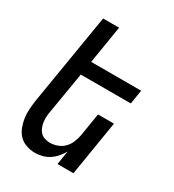

<svg xmlns="http://www.w3.org/2000/svg" viewBox="-180 -838 859 948"><g transform="rotate(30 250.0 -363.5)"><path d="M167 8Q141 8 116.5 -0.5Q92 -9 75.5 -26.5Q59 -44 50 -67.5Q41 -91 37.5 -116Q34 -141 36 -167.5Q38 -194 42 -221L127 -735H218L183 -520H468L455 -440H170L131 -207Q128 -192 127 -176.5Q126 -161 128 -146Q130 -131 135.5 -117Q141 -103 150.5 -92.5Q160 -82 175 -77Q190 -72 205 -72Q226 -72 247 -79.5Q268 -87 284 -103Q300 -119 308.5 -140Q317 -161 321 -182L342 -312H433L382 0H291L304 -79Q294 -61 279.5 -44Q265 -27 247 -15Q229 -3 208 2.5Q187 8 167 8Z"/></g></svg>

Font: Iosevka Term Curly Md Obl
Style: Regular
Weight: 500
Italic angle: -9°
Designer: Belleve Invis
Foundry: Belleve Invis
Version: Version 32.3.0